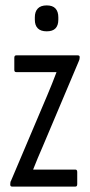

<svg xmlns="http://www.w3.org/2000/svg" viewBox="-20 -691 333 711"><path d="M25 0Q18 0 18 -7V-9Q18 -18 21 -22L155 -338Q164 -360 172.5 -380.5Q181 -401 189 -423V-424Q173 -424 158 -424Q143 -424 126 -424H40Q33 -424 33 -432V-477Q33 -486 40 -486H268Q275 -486 275 -480V-478Q275 -471 272 -465L138 -148Q129 -127 120 -106Q111 -85 103 -64V-63Q120 -63 133.5 -63Q147 -63 163 -63H259Q266 -63 266 -54V-9Q266 0 259 0ZM153 -575Q131 -575 120 -586Q109 -597 109 -618V-627Q109 -648 120 -659.5Q131 -671 153 -671Q175 -671 185.5 -659.5Q196 -648 196 -627V-618Q196 -597 185.5 -586Q175 -575 153 -575Z"/></svg>

Font: Sofia Sans Extra Condensed
Style: Regular
Weight: 400
Designer: Botio Nikoltchev, Ani Petrova
Foundry: lettersoup
Version: Version 4.101